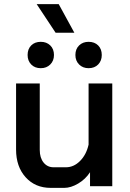

<svg xmlns="http://www.w3.org/2000/svg" viewBox="-20 -904 629 932"><path d="M58 -178V-499H173V-176Q173 -138 191.5 -115Q210 -92 240 -92H300Q338 -92 368.5 -122.5Q399 -153 410 -202V-499H525V0H417V-68Q395 -34 359.5 -13Q324 8 292 8H226Q151 8 104.5 -43.5Q58 -95 58 -178ZM158 -884H265L341 -745H250ZM114 -637Q114 -666 131.5 -683.5Q149 -701 178 -701Q206 -701 224 -683.5Q242 -666 242 -637Q242 -609 224 -591Q206 -573 178 -573Q149 -573 131.5 -591Q114 -609 114 -637ZM346 -637Q346 -666 364 -683.5Q382 -701 410 -701Q439 -701 456.5 -683.5Q474 -666 474 -637Q474 -609 456.5 -591Q439 -573 410 -573Q382 -573 364 -591Q346 -609 346 -637Z"/></svg>

Font: Bai Jamjuree SemiBold
Style: Regular
Weight: 600
Version: Version 1.000; ttfautohint (v1.6)